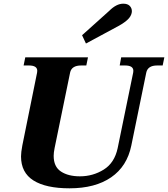

<svg xmlns="http://www.w3.org/2000/svg" viewBox="-20 -1011 911 1041"><path d="M425 -820 572 -952Q611 -991 648 -991Q672 -991 683.5 -979Q695 -967 695 -950Q695 -944 694 -941Q690 -922 673 -905.5Q656 -889 626 -872L446 -775ZM94 -163Q94 -185 101 -222L181 -617Q182 -620 182 -627Q182 -656 137 -656H108L117 -700H457L448 -656H420Q368 -656 360 -617L276 -208Q271 -183 271 -166Q271 -107 310.5 -81Q350 -55 413 -55Q484 -55 542.5 -91.5Q601 -128 618 -208L702 -617Q703 -620 703 -627Q703 -656 658 -656H629L637 -700H871L862 -656H832Q781 -656 773 -617L692 -222Q669 -109 582.5 -49.5Q496 10 357 10Q229 10 161.5 -32.5Q94 -75 94 -163Z"/></svg>

Font: Taviraj
Style: Bold Italic
Weight: 700
Italic angle: -12°
Designer: Katatrad Team
Foundry: CadsonDemak
Version: Version 1.001